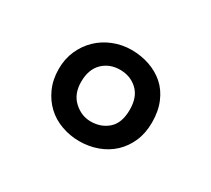

<svg xmlns="http://www.w3.org/2000/svg" viewBox="-67 -782 535 486"><g transform="rotate(30 200.0 -539.5)"><path d="M63.5 -539.6Q63.5 -569.3 74.5 -593.8Q85.4 -618.2 103.8 -635.7Q122.1 -653.3 147.2 -663.3Q172.4 -673.3 199.7 -673.3Q227.5 -673.3 252.4 -664.8Q277.3 -656.2 295.9 -639.9Q314.5 -623.5 325.2 -598.1Q335.9 -572.8 335.9 -539.6Q335.9 -508.8 325.2 -484.1Q314.5 -459.5 295.9 -442.1Q277.3 -424.8 252.4 -415.8Q227.5 -406.7 199.7 -406.7Q172.4 -406.7 147.2 -415.8Q122.1 -424.8 103.8 -442.1Q85.4 -459.5 74.5 -484.1Q63.5 -508.8 63.5 -539.6ZM128.9 -539.6Q128.9 -504.4 150.6 -484.4Q172.4 -464.4 199.7 -464.4Q230 -464.4 250.5 -482.7Q271 -501 271 -539.6Q271 -576.7 250.5 -595.9Q230 -615.2 199.7 -615.2Q168.9 -615.2 148.9 -595.5Q128.9 -575.7 128.9 -539.6Z"/></g></svg>

Font: PT Astra Serif
Style: Bold
Weight: 700
Designer: A.Korolkova, I. Chaeva
Foundry: ParaType Ltd
Version: Version 1.002